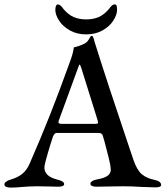

<svg xmlns="http://www.w3.org/2000/svg" viewBox="-23 -846 751 871"><path d="M-3 -9Q-3 -23 27 -32Q56 -40 77.5 -57Q99 -74 112 -105Q164 -224 204.5 -326.5Q245 -429 294 -565Q308 -601 312 -631Q341 -638 360 -648Q372 -654 379.5 -666.5Q387 -679 389 -682Q395 -686 398 -680Q401 -675 403 -668Q405 -661 406 -656Q466 -465 563 -178L583 -119Q599 -73 621 -55Q643 -37 678 -30Q693 -27 700.5 -21Q708 -15 708 -7Q708 4 682 4L620 2Q577 -1 535 -1L467 0Q447 1 414 1Q402 1 394.5 -2.5Q387 -6 387 -12Q387 -19 395.5 -24.5Q404 -30 417 -32Q452 -38 467 -50Q482 -62 479 -82Q478 -100 468.5 -136.5Q459 -173 450 -208Q448 -213 443 -231Q441 -238 436 -240.5Q431 -243 419 -243H234Q224 -243 217 -226Q207 -196 194 -151.5Q181 -107 179 -93Q173 -47 238 -31Q268 -24 268 -11Q268 1 241 1Q216 1 201 0L144 -1Q129 -1 109 0Q89 1 79 2Q51 5 25 5Q13 5 5 1.5Q-3 -2 -3 -9ZM408 -284Q414 -284 418 -285Q422 -286 422 -289Q422 -290 420 -300L346 -537Q341 -553 338 -553Q336 -553 331 -538L244 -300L242 -292Q242 -287 247 -285.5Q252 -284 262 -284ZM228 -801Q228 -812 231 -819Q234 -826 239 -826Q245 -826 250.5 -821.5Q256 -817 259.5 -812.5Q263 -808 265 -805Q286 -780 310.5 -769Q335 -758 368 -758Q401 -758 425.5 -769Q450 -780 471 -805Q473 -808 478 -814Q483 -820 487.5 -823Q492 -826 497 -826Q504 -826 506 -820Q508 -814 508 -801Q508 -779 491 -752.5Q474 -726 442 -708Q410 -690 368 -690Q326 -690 294 -708Q262 -726 245 -752.5Q228 -779 228 -801Z"/></svg>

Font: EB Garamond Medium
Style: Regular
Weight: 500
Designer: Georg Duffner and Octavio Pardo
Foundry: Georg Duffner
Version: Version 1.000